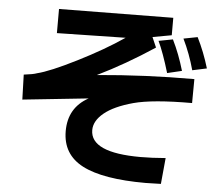

<svg xmlns="http://www.w3.org/2000/svg" viewBox="-57 -848 1113 975"><g transform="rotate(5 500.0 -360.0)"><path d="M55.7 -430.7Q104.5 -436.5 122.1 -443.4Q186.5 -459 321.3 -526.9Q456.1 -594.7 554.7 -662.1L205.1 -655.3V-778.3L787.1 -784.2V-695.3L690.4 -677.7Q709 -635.7 712.9 -626Q566.4 -529.3 425.8 -460.9Q669.9 -483.4 920.9 -483.4L919.9 -361.3Q718.8 -361.3 622.1 -335Q525.4 -308.6 476.1 -268.1Q426.8 -227.5 426.8 -180.7Q426.8 -65.4 682.6 -65.4Q740.2 -65.4 810.5 -71.3L797.9 61.5Q743.2 63.5 719.7 63.5Q502 63.5 397.5 9.3Q293 -44.9 293 -164.1Q293 -283.2 394.5 -338.9L59.6 -303.7ZM722.7 -661.1 794.9 -674.8Q830.1 -603.5 854.5 -519.5L780.3 -502Q750 -603.5 722.7 -661.1ZM847.7 -683.6 918.9 -697.3Q955.1 -625 979.5 -543L906.2 -527.3Q883.8 -609.4 847.7 -683.6Z"/></g></svg>

Font: GenEi M Gothic v2 Bold
Style: Regular
Weight: 700
Version: Version 2.0